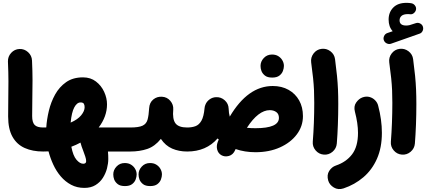

<svg xmlns="http://www.w3.org/2000/svg" viewBox="-20 -992 2962 1335"><path d="M36.6 -182.6Q36.6 -248.5 37.6 -306.4Q38.6 -364.3 38.6 -426Q38.6 -487.8 35.2 -564Q34.2 -598.6 57.6 -624.3Q81.1 -649.9 115.2 -651.4Q149.4 -652.8 175.3 -629.2Q201.2 -605.5 202.6 -570.8Q206.1 -496.1 206.1 -433.8Q206.1 -371.6 204.8 -312Q203.6 -252.4 203.6 -185.1Q203.6 -141.1 220.9 -123.3Q238.3 -105.5 279.8 -105.5H280.3Q314.9 -105.5 339.1 -81.1Q363.3 -56.6 363.3 -22Q363.3 12.2 339.1 36.9Q314.9 61.5 280.3 61.5H279.8Q206.5 61.5 151.9 37.1Q97.2 12.7 66.9 -41Q36.6 -94.7 36.6 -182.6Z M196.8 -22Q196.8 -56.6 221.2 -81.1Q245.6 -105.5 280.3 -105.5Q291.5 -105.5 301.8 -106Q305.2 -160.6 319.6 -221.4Q334 -282.2 363.3 -335Q392.6 -387.7 439.9 -420.9Q487.3 -454.1 557.1 -454.1Q609.9 -454.1 647.2 -425.3Q684.6 -396.5 704.3 -353.3Q724.1 -310.1 724.1 -266.6Q724.1 -181.6 666 -105.5H763.7Q798.3 -105.5 822.5 -81.1Q846.7 -56.6 846.7 -22Q846.7 12.2 822.5 36.9Q798.3 61.5 763.7 61.5H730.5Q731.9 75.2 732.4 87.6Q732.9 100.1 732.9 113.3Q732.9 144 723.9 179Q714.8 213.9 695.3 244.6Q675.8 275.4 644 294.9Q612.3 314.5 566.9 314.5Q515.1 314.5 474.4 292.7Q433.6 271 402.6 234.6Q371.6 198.2 350.6 152.8Q329.6 107.4 317.4 60.5Q298.8 61.5 280.3 61.5Q246.1 61.5 221.4 36.9Q196.8 12.2 196.8 -22ZM540 -279.8Q515.1 -279.8 496.6 -245.6Q478 -211.4 471.2 -139.6Q520.5 -161.1 544.4 -190.4Q568.4 -219.7 568.4 -246.6Q568.4 -262.2 562.7 -271Q557.1 -279.8 540 -279.8ZM558.6 56.2Q552.7 41 547.6 26.6Q542.5 12.2 539.6 -0.5Q509.3 16.1 476.1 28.3Q487.8 90.8 511.7 118.7Q535.6 146.5 558.6 146.5Q579.1 146.5 579.1 128.4Q579.1 115.2 572.8 96.2Q566.4 77.1 558.6 56.2Z M679.7 -22Q679.7 -56.6 704.6 -81.1Q729.5 -105.5 763.7 -105.5H885.7Q920.4 -105.5 945.1 -81.1Q969.7 -56.6 969.7 -22Q969.7 12.2 945.1 36.9Q920.4 61.5 885.7 61.5H763.7Q729.5 61.5 704.6 36.9Q679.7 12.2 679.7 -22Z M801.8 -22Q801.8 -56.6 826.7 -81.1Q851.6 -105.5 885.7 -105.5Q944.8 -105.5 971.4 -118.2Q998 -130.9 1006.1 -160.4Q1014.2 -189.9 1017.1 -240.2Q1019.5 -278.8 1045.7 -300.3Q1071.8 -321.8 1106.9 -319.3Q1141.6 -317.4 1164.3 -290.8Q1187 -264.2 1184.6 -230.5Q1178.2 -163.1 1200.2 -134.3Q1222.2 -105.5 1281.2 -105.5H1281.7Q1316.4 -105.5 1340.6 -81.1Q1364.7 -56.6 1364.7 -22Q1364.7 12.2 1340.6 36.9Q1316.4 61.5 1281.7 61.5H1281.2Q1224.1 61.5 1177.2 41.3Q1130.4 21 1098.6 -26.4Q1057.1 25.4 1004.4 43.5Q951.7 61.5 885.7 61.5Q851.6 61.5 826.7 36.9Q801.8 12.2 801.8 -22ZM767.6 220.7Q767.6 189.9 790.3 165.8Q813 141.6 847.2 141.6Q872.6 141.6 890.1 152.3Q907.7 163.1 917.5 178.7Q930.2 198.7 930.2 220.7Q930.2 236.8 923.3 255.6Q916.5 274.4 898.7 288.1Q880.9 301.8 848.6 301.8Q815.4 301.8 798.1 287.8Q780.8 273.9 773.9 255.9Q767.6 238.8 767.6 220.7ZM943.4 220.7Q943.4 189.9 966.1 165.8Q988.8 141.6 1022.9 141.6Q1048.3 141.6 1065.9 152.3Q1083.5 163.1 1093.3 178.7Q1106 198.7 1106 220.7Q1106 236.8 1099.1 255.6Q1092.3 274.4 1074.5 288.1Q1056.6 301.8 1024.4 301.8Q991.2 301.8 973.9 287.8Q956.5 273.9 949.7 255.9Q943.4 238.8 943.4 220.7Z M1198.2 -22Q1198.2 -56.6 1222.9 -81.1Q1247.6 -105.5 1281.7 -105.5Q1313.5 -105.5 1338.6 -114.5Q1363.8 -123.5 1380.4 -152.3Q1397 -181.2 1402.3 -240.2Q1403.3 -252 1407.7 -262.7Q1416 -285.2 1436.3 -300.3Q1456.5 -315.4 1482.4 -316.4Q1517.1 -317.9 1543 -294.4Q1568.8 -271 1569.8 -236.8Q1570.8 -204.1 1577.6 -181.2Q1703.6 -394 1876.5 -394Q1939 -394 1986.3 -367.4Q2033.7 -340.8 2060.1 -293.7Q2086.4 -246.6 2086.4 -184.6Q2086.4 -114.3 2043.7 -57.4Q2001 -0.5 1926.3 33Q1851.6 66.4 1756.3 66.4Q1682.6 66.4 1618.2 44.4Q1616.7 47.9 1615.2 51.3Q1601.1 84 1571.8 92.3Q1542.5 100.6 1518.1 86.4Q1497.1 73.7 1490.2 48.6Q1483.4 23.4 1494.1 -5.4Q1497.6 -13.7 1501 -22Q1496.6 -25.9 1492.7 -29.3Q1414.1 61.5 1281.7 61.5Q1247.6 61.5 1222.9 36.9Q1198.2 12.2 1198.2 -22ZM1856 -226.1Q1776.4 -226.1 1696.8 -103.5Q1722.7 -100.6 1756.3 -100.6Q1919.4 -100.6 1919.4 -172.4Q1919.4 -199.7 1900.9 -212.9Q1882.3 -226.1 1856 -226.1ZM1791.5 -533.7Q1791.5 -564.5 1814.2 -588.6Q1836.9 -612.8 1871.1 -612.8Q1896.5 -612.8 1914.1 -602.1Q1931.6 -591.3 1941.4 -575.7Q1954.1 -555.7 1954.1 -533.7Q1954.1 -518.1 1947.3 -499Q1940.4 -480 1922.6 -466.3Q1904.8 -452.6 1872.6 -452.6Q1839.4 -452.6 1822 -466.6Q1804.7 -480.5 1797.9 -498.5Q1791.5 -515.6 1791.5 -533.7Z M2143.6 -558.1Q2139.2 -592.3 2160.2 -620.1Q2181.2 -647.9 2215.3 -652.3Q2249.5 -656.7 2277.3 -635.7Q2305.2 -614.7 2309.6 -580.6Q2318.4 -514.6 2323.2 -464.8Q2328.1 -415 2330.1 -369.1Q2332 -323.2 2332 -268.6Q2332 -196.3 2329.3 -125Q2326.7 -53.7 2321.8 6.3Q2318.8 40.5 2292.2 63.2Q2265.6 85.9 2231 83Q2196.8 80.1 2174.3 53.5Q2151.9 26.9 2154.8 -7.3Q2159.7 -67.9 2162.4 -137.9Q2165 -208 2165 -277.3Q2165 -325.2 2163.3 -364.3Q2161.6 -403.3 2157 -448.2Q2152.3 -493.2 2143.6 -558.1Z M2499.5 -314.5Q2526.4 -324.2 2549.6 -317.6Q2572.8 -311 2588.6 -294.4Q2604.5 -277.8 2609.4 -257.3Q2635.3 -159.2 2635.3 -68.4Q2635.3 34.7 2601.1 111.8Q2566.9 189 2506.6 240.5Q2446.3 292 2368.7 317.9Q2331.5 330.1 2301.3 311.8Q2271 293.5 2262.2 263.7Q2251 224.6 2269 196.5Q2287.1 168.5 2314.9 159.2Q2387.2 134.8 2428.2 80.8Q2469.2 26.9 2469.2 -68.4Q2469.2 -133.3 2447.8 -215.3Q2438 -252.4 2456.3 -278.8Q2474.6 -305.2 2499.5 -314.5Z M2648.9 -712.4Q2643.6 -726.6 2650.9 -741.9Q2658.2 -757.3 2673.3 -762.2L2710.4 -774.9Q2682.1 -806.2 2682.1 -856Q2682.1 -906.2 2714.1 -939.2Q2746.1 -972.2 2806.2 -972.2Q2823.7 -972.2 2838.4 -969.7Q2854.5 -967.3 2864.5 -954.8Q2874.5 -942.4 2873 -927.7Q2871.1 -912.6 2858.6 -901.6Q2846.2 -890.6 2830.6 -893.1Q2823.7 -894 2817.4 -894Q2786.1 -894 2772.2 -881.8Q2758.3 -869.6 2758.3 -850.6Q2758.3 -814.5 2804.2 -814.5Q2815.9 -814.5 2828.4 -817.4Q2840.8 -820.3 2871.6 -831.1Q2887.7 -836.4 2902.8 -827.9Q2918 -819.3 2921.4 -803.2Q2924.8 -788.6 2917.5 -775.1Q2910.2 -761.7 2897 -757.8L2698.7 -688Q2684.1 -683.1 2669.2 -690.2Q2654.3 -697.3 2648.9 -712.4ZM2686.5 -558.1Q2682.1 -592.3 2703.1 -620.1Q2724.1 -647.9 2758.3 -652.3Q2792.5 -656.7 2820.3 -635.7Q2848.1 -614.7 2852.5 -580.6Q2861.3 -514.6 2866.2 -464.8Q2871.1 -415 2873 -369.1Q2875 -323.2 2875 -268.6Q2875 -196.3 2872.3 -125Q2869.6 -53.7 2864.7 6.3Q2861.8 40.5 2835.2 63.2Q2808.6 85.9 2773.9 83Q2739.7 80.1 2717.3 53.5Q2694.8 26.9 2697.8 -7.3Q2702.6 -67.9 2705.3 -137.9Q2708 -208 2708 -277.3Q2708 -325.2 2706.3 -364.3Q2704.6 -403.3 2700 -448.2Q2695.3 -493.2 2686.5 -558.1Z"/></svg>

Font: Mikhak-DS1-FD Black
Style: Regular
Weight: 900
Designer: Amin Abedi
Version: Version 3.2